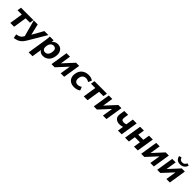

<svg xmlns="http://www.w3.org/2000/svg" viewBox="586 -2900 5307 5307"><g transform="rotate(45 3239.0 -246.5)"><path d="M136 0 197 -389H29L48 -507H534L515 -389H346L285 0Z M498 227 475 109Q548 96 589.5 74.5Q631 53 659 6L677 -26L546 -507H701L778 -180L961 -507H1117L805 20Q759 97 712.5 138Q666 179 613.5 198Q561 217 498 227Z M1070 216 1163 -375Q1169 -407 1171.5 -440.5Q1174 -474 1176 -507H1322L1319 -436Q1345 -474 1386.5 -495.5Q1428 -517 1482 -517Q1552 -517 1600 -482Q1648 -447 1668.5 -384Q1689 -321 1675 -237Q1655 -114 1584.5 -51.5Q1514 11 1415 11Q1363 11 1323 -11Q1283 -33 1266 -71L1221 216ZM1390 -103Q1441 -103 1476.5 -138.5Q1512 -174 1524 -247Q1538 -329 1511 -366Q1484 -403 1430 -403Q1379 -403 1342.5 -368Q1306 -333 1294 -260Q1282 -178 1309 -140.5Q1336 -103 1390 -103Z M1747 0 1827 -507H1963L1915 -199L2199 -507H2322L2242 0H2106L2155 -308L1870 0Z M2635 11Q2548 11 2489.5 -24.5Q2431 -60 2406 -123Q2381 -186 2394 -270Q2414 -392 2494.5 -454.5Q2575 -517 2693 -517Q2739 -517 2785 -503.5Q2831 -490 2858 -465L2812 -363Q2789 -382 2758 -392Q2727 -402 2698 -402Q2641 -402 2600 -367.5Q2559 -333 2548 -261Q2537 -191 2566 -148.5Q2595 -106 2661 -106Q2688 -106 2720.5 -116.5Q2753 -127 2782 -149L2822 -47Q2792 -21 2741 -5Q2690 11 2635 11Z M3008 0 3069 -389H2901L2920 -507H3406L3387 -389H3218L3157 0Z M3399 0 3479 -507H3615L3567 -199L3851 -507H3974L3894 0H3758L3807 -308L3522 0Z M4344 0 4371 -172Q4343 -161 4313.5 -155.5Q4284 -150 4255 -150Q4153 -150 4099.5 -205Q4046 -260 4063 -367L4085 -507H4235L4215 -381Q4206 -323 4226 -296.5Q4246 -270 4303 -270Q4351 -270 4386 -290L4420 -507H4570L4490 0Z M4622 0 4702 -507H4852L4822 -316H5021L5051 -507H5201L5120 0H4971L5003 -201H4804L4771 0Z M5252 0 5332 -507H5468L5420 -199L5704 -507H5827L5747 0H5611L5660 -308L5375 0Z M5878 0 5958 -507H6094L6046 -199L6330 -507H6453L6373 0H6237L6286 -308L6001 0ZM6217 -552Q6136 -552 6092 -593.5Q6048 -635 6038 -696L6111 -720Q6124 -674 6151 -653Q6178 -632 6223 -632Q6269 -632 6296.5 -654Q6324 -676 6344 -719L6414 -696Q6393 -628 6341.5 -590Q6290 -552 6217 -552Z"/></g></svg>

Font: Mulish ExtraBold
Style: Italic
Weight: 800
Italic angle: -9°
Designer: Vernon Adams
Foundry: Vernon Adams
Version: Version 3.603; ttfautohint (v1.8.3)